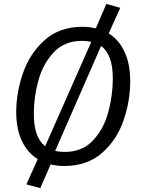

<svg xmlns="http://www.w3.org/2000/svg" viewBox="-20 -837 727 982"><path d="M646 -422Q646 -321 612 -221.5Q578 -122 502 -55Q426 12 308 12Q273 12 239 4L186 125L115 106L173 -23Q120 -56 91.5 -117Q63 -178 63 -264Q63 -363 97.5 -463Q132 -563 208 -631.5Q284 -700 402 -700Q436 -700 470 -692L524 -817L595 -797L536 -666Q589 -633 617.5 -571Q646 -509 646 -422ZM153 -255Q153 -133 211 -89L447 -623Q422 -628 399 -628Q310 -628 255 -569.5Q200 -511 176.5 -426Q153 -341 153 -255ZM557 -437Q557 -558 497 -602L262 -65Q287 -60 311 -60Q401 -60 456 -119Q511 -178 534 -264Q557 -350 557 -437Z"/></svg>

Font: Fira Sans Book
Style: Italic
Weight: 350
Italic angle: -8°
Designer: bBox Type GmbH & Carrois Corporate GbR & Edenspiekermann AG
Foundry: bBox Type GmbH & Carrois Corporate GbR & Edenspiekermann AG
Version: Version 4.301